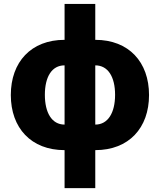

<svg xmlns="http://www.w3.org/2000/svg" viewBox="-20 -756 816 980"><path d="M309.6 10.3V204.1H466.3V10.3C637.7 10.3 740.7 -103 740.7 -271C740.7 -439 637.7 -552.7 466.3 -552.7V-735.8H309.6V-552.7C138.7 -552.7 35.2 -439.5 35.2 -271C35.2 -103 138.7 10.3 309.6 10.3ZM466.3 -422.4C531.7 -422.4 567.4 -363.3 567.4 -272C567.4 -181.2 531.7 -120.1 466.3 -120.1ZM309.6 -120.1C244.1 -120.1 209 -181.2 209 -272C209 -363.3 244.1 -422.4 309.6 -422.4Z"/></svg>

Font: Inter ExtraBold
Style: Regular
Weight: 800
Designer: Rasmus Andersson
Foundry: rsms
Version: Version 4.001;git-9221beed3